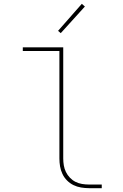

<svg xmlns="http://www.w3.org/2000/svg" viewBox="-20 -982 640 1002"><path d="M444 0Q424 0 403 -3.5Q382 -7 363.5 -16Q345 -25 330 -40Q315 -55 306 -74Q297 -93 293.5 -113.5Q290 -134 290 -155V-716H99V-735H310V-155Q310 -137 313 -119Q316 -101 324 -84.5Q332 -68 345 -54.5Q358 -41 374 -33Q390 -25 408 -22Q426 -19 444 -19H511V0ZM297 -809 283 -821 407 -962 423 -948Z"/></svg>

Font: Iosevka SS04 Thin Extended
Style: Regular
Weight: 100
Width: 7
Monospace: yes
Designer: Belleve Invis
Foundry: Belleve Invis
Version: Version 19.0.0; ttfautohint (v1.8.4)